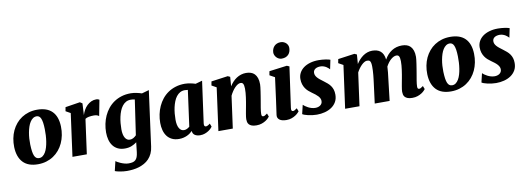

<svg xmlns="http://www.w3.org/2000/svg" viewBox="-75 -1328 5700 2077"><g transform="rotate(-10 2775.0 -289.5)"><path d="M269 -49.3Q291.5 -49.3 308.8 -62.3Q326.2 -75.2 339.4 -97.4Q352.5 -119.6 361.3 -149.2Q370.1 -178.7 375.2 -211.9Q380.4 -245.1 382.3 -279.8Q384.3 -314.5 383.3 -347.2Q382.3 -390.6 377.7 -419.9Q373 -449.2 365 -466.8Q356.9 -484.4 345.5 -491.9Q334 -499.5 319.3 -499.5Q296.9 -499.5 278.8 -486.8Q260.7 -474.1 247.1 -452.6Q233.4 -431.2 223.9 -402.6Q214.4 -374 208.5 -341.8Q202.6 -309.6 200.4 -275.9Q198.2 -242.2 199.2 -210.4Q200.7 -166.5 205.1 -136Q209.5 -105.5 217.8 -86.2Q226.1 -66.9 238.8 -58.1Q251.5 -49.3 269 -49.3ZM23.4 -212.4Q22 -261.7 30.8 -307.4Q39.6 -353 58.1 -392.6Q76.7 -432.1 104 -464.6Q131.3 -497.1 166.7 -520.3Q202.1 -543.5 244.9 -556.2Q287.6 -568.8 336.9 -568.8Q444.3 -568.8 500.7 -512.2Q557.1 -455.6 560.5 -345.2Q562 -295.9 553 -250Q543.9 -204.1 525.6 -164.3Q507.3 -124.5 479.7 -91.6Q452.1 -58.6 416.7 -35.2Q381.3 -11.7 338.4 1.2Q295.4 14.2 246.1 14.2Q138.7 14.2 83 -44.4Q27.3 -103 23.4 -212.4Z M689.9 -469.7 637.7 -499 645.5 -542.5 807.1 -567.9 833 -551.3 826.2 -422.9Q834.5 -451.7 849.4 -478Q864.3 -504.4 885 -524.4Q905.8 -544.4 931.4 -556.2Q957 -567.9 986.3 -567.9Q999 -567.9 1007.8 -564.2Q1016.6 -560.5 1020.5 -558.1L986.8 -383.8Q983.9 -387.7 970 -394.3Q956.1 -400.9 931.6 -400.9Q901.9 -400.9 875.7 -396Q849.6 -391.1 835.9 -380.4L783.7 0H626Z M1029.8 -196.3Q1029.8 -243.7 1039.3 -289.8Q1048.8 -335.9 1067.6 -377.2Q1086.4 -418.5 1114.5 -453.4Q1142.6 -488.3 1179.7 -513.7Q1216.8 -539.1 1263.2 -553.5Q1309.6 -567.9 1364.7 -567.9Q1379.9 -567.9 1396.7 -565.9Q1413.6 -564 1429.7 -560.5Q1445.8 -557.1 1460.2 -553.2Q1474.6 -549.3 1485.8 -545.4L1564.9 -567.9L1483.4 37.6Q1478 80.6 1462.6 113.3Q1447.3 146 1424.6 169.9Q1401.9 193.8 1373.3 209.7Q1344.7 225.6 1313 235.4Q1281.2 245.1 1247.6 249Q1213.9 252.9 1181.2 252.9Q1163.1 252.9 1143.3 250.7Q1123.5 248.5 1105.2 245.4Q1086.9 242.2 1072.3 238.3Q1057.6 234.4 1050.3 231L1075.2 126Q1078.6 129.4 1092.5 137.5Q1106.4 145.5 1125.7 154.1Q1145 162.6 1168 168.9Q1190.9 175.3 1212.4 175.3Q1237.3 175.3 1255.9 171.1Q1274.4 167 1287.6 155.3Q1300.8 143.6 1308.6 123.3Q1316.4 103 1320.3 70.8L1332.5 -35.6Q1309.1 -17.1 1276.9 -3.7Q1244.6 9.8 1202.1 9.8Q1156.2 9.8 1123.5 -6.6Q1090.8 -22.9 1070.1 -51Q1049.3 -79.1 1039.6 -116.7Q1029.8 -154.3 1029.8 -196.3ZM1271 -75.2Q1291.5 -75.2 1309.6 -85.4Q1327.6 -95.7 1341.8 -110.8L1397.9 -494.1Q1387.7 -497.1 1376.5 -498.3Q1365.2 -499.5 1353 -499.5Q1323.2 -499.5 1300.3 -486.6Q1277.3 -473.6 1260.3 -451.4Q1243.2 -429.2 1231.4 -399.7Q1219.7 -370.1 1212.4 -336.9Q1205.1 -303.7 1201.9 -269Q1198.7 -234.4 1198.7 -201.7Q1198.7 -141.1 1218 -108.2Q1237.3 -75.2 1271 -75.2Z M1624.5 -196.3Q1624.5 -243.7 1634 -289.8Q1643.6 -335.9 1662.4 -377.2Q1681.2 -418.5 1709.2 -453.4Q1737.3 -488.3 1774.4 -513.7Q1811.5 -539.1 1857.9 -553.5Q1904.3 -567.9 1959.5 -567.9Q1974.1 -567.9 1990 -565.9Q2005.9 -564 2021.2 -561Q2036.6 -558.1 2050.5 -554.4Q2064.5 -550.8 2075.7 -546.9L2149.9 -567.9L2086.9 -110.8Q2084.5 -90.8 2089.6 -82.3Q2094.7 -73.7 2106 -73.7Q2112.8 -73.7 2123.3 -78.1Q2133.8 -82.5 2151.4 -96.2L2165 -60.5Q2160.6 -53.7 2149.4 -42Q2138.2 -30.3 2120.8 -18.8Q2103.5 -7.3 2080.3 1.2Q2057.1 9.8 2028.3 9.8Q1992.2 9.8 1969.2 -5.9Q1946.3 -21.5 1945.3 -51.8Q1933.6 -40 1918.5 -28.8Q1903.3 -17.6 1884.8 -9Q1866.2 -0.5 1844.2 4.6Q1822.3 9.8 1796.9 9.8Q1751 9.8 1718.3 -6.6Q1685.5 -22.9 1664.8 -51Q1644 -79.1 1634.3 -116.7Q1624.5 -154.3 1624.5 -196.3ZM1865.7 -75.2Q1882.8 -75.2 1898.4 -82.8Q1914.1 -90.3 1927.2 -102.1L1981 -496.6Q1964.8 -499.5 1947.8 -499.5Q1918 -499.5 1895 -486.6Q1872.1 -473.6 1855 -451.4Q1837.9 -429.2 1826.2 -399.7Q1814.5 -370.1 1807.1 -336.9Q1799.8 -303.7 1796.6 -269Q1793.5 -234.4 1793.5 -201.7Q1793.5 -141.1 1812.7 -108.2Q1832 -75.2 1865.7 -75.2Z M2293 -469.7 2240.7 -499 2248.5 -542.5 2431.2 -567.9 2456.5 -556.2 2448.7 -453.6Q2464.8 -479 2484.6 -500.2Q2504.4 -521.5 2527.3 -536.4Q2550.3 -551.3 2576.7 -559.6Q2603 -567.9 2631.8 -567.9Q2660.2 -567.9 2683.8 -560.3Q2707.5 -552.7 2724.6 -535.2Q2741.7 -517.6 2751.5 -489.5Q2761.2 -461.4 2761.2 -420.4Q2761.2 -409.2 2758.8 -388.4Q2756.3 -367.7 2752.7 -343Q2749 -318.4 2744.9 -292.7Q2740.7 -267.1 2737.3 -246.6Q2734.4 -228 2730.7 -208Q2727.1 -188 2723.9 -168.5Q2720.7 -148.9 2718.8 -131.6Q2716.8 -114.3 2716.8 -100.6Q2716.8 -83 2722.7 -78.4Q2728.5 -73.7 2735.8 -73.7Q2744.1 -73.7 2753.2 -78.4Q2762.2 -83 2779.8 -96.2L2793.5 -60.5Q2789.6 -55.2 2778.6 -43.5Q2767.6 -31.7 2749.3 -19.8Q2731 -7.8 2705.3 1.2Q2679.7 10.3 2647 10.3Q2613.8 10.3 2594.2 2.4Q2574.7 -5.4 2564.5 -17.3Q2554.2 -29.3 2551 -44.2Q2547.9 -59.1 2547.9 -73.2Q2547.9 -83.5 2549.8 -99.4Q2551.8 -115.2 2555.2 -134.5Q2558.6 -153.8 2562.5 -174.8Q2566.4 -195.8 2570.3 -216.3Q2573.7 -235.8 2577.9 -259.5Q2582 -283.2 2585.2 -307.9Q2588.4 -332.5 2590.6 -356.9Q2592.8 -381.3 2592.3 -402.8Q2591.8 -422.9 2589.4 -436Q2586.9 -449.2 2582.3 -457Q2577.6 -464.8 2570.6 -468Q2563.5 -471.2 2553.7 -471.2Q2539.1 -471.2 2523.2 -461.7Q2507.3 -452.1 2491.5 -435.8Q2475.6 -419.4 2461.2 -397.7Q2446.8 -376 2435.5 -352.1L2387.2 0H2229Z M2878.9 -63Q2887.7 -121.6 2901.4 -223.9Q2915 -326.2 2933.6 -467.8L2877.4 -499L2885.3 -542.5L3080.6 -567.9L3107.4 -556.2L3044.9 -110.8Q3039.6 -73.7 3062 -73.7Q3070.3 -73.7 3080.1 -78.6Q3089.8 -83.5 3106.9 -96.2L3120.6 -60.5Q3116.2 -55.2 3105 -43.5Q3093.8 -31.7 3075.9 -20Q3058.1 -8.3 3033.2 0.7Q3008.3 9.8 2976.1 9.8Q2923.8 9.8 2898.9 -10.5Q2874 -30.8 2878.9 -63ZM3040 -653.3Q3023.9 -653.3 3009.3 -660.4Q2994.6 -667.5 2983.9 -679Q2973.1 -690.4 2966.8 -705.1Q2960.4 -719.7 2960.9 -734.9Q2961.4 -754.9 2968.3 -772.2Q2975.1 -789.6 2987.3 -802.5Q2999.5 -815.4 3017.3 -823Q3035.2 -830.6 3057.6 -830.6Q3077.1 -830.6 3092.5 -823.7Q3107.9 -816.9 3118.9 -805.9Q3129.9 -794.9 3135.5 -780.8Q3141.1 -766.6 3140.6 -752Q3140.1 -731.4 3134 -713.6Q3127.9 -695.8 3115.7 -682.4Q3103.5 -668.9 3084.7 -661.1Q3065.9 -653.3 3040 -653.3Z M3176.8 -122.1Q3184.6 -114.3 3198 -104.5Q3211.4 -94.7 3228.5 -85.9Q3245.6 -77.1 3265.6 -71.3Q3285.6 -65.4 3307.1 -65.4Q3320.3 -65.4 3334 -68.8Q3347.7 -72.3 3358.9 -79.8Q3370.1 -87.4 3377.2 -99.1Q3384.3 -110.8 3384.3 -127.9Q3384.3 -142.6 3378.2 -155.8Q3372.1 -168.9 3360.4 -181.9Q3348.6 -194.8 3332 -207.8Q3315.4 -220.7 3294.4 -235.4Q3277.3 -247.1 3260.5 -262.2Q3243.7 -277.3 3230.2 -297.1Q3216.8 -316.9 3208.5 -342.5Q3200.2 -368.2 3200.2 -400.4Q3200.2 -437 3216.6 -467.8Q3232.9 -498.5 3262.7 -520.8Q3292.5 -543 3334.7 -555.4Q3377 -567.9 3429.2 -567.9Q3449.2 -567.9 3469.2 -566.2Q3489.3 -564.5 3506.3 -561.8Q3523.4 -559.1 3536.6 -555.9Q3549.8 -552.7 3556.2 -549.8L3535.2 -448.7Q3530.3 -454.1 3521.5 -462.4Q3512.7 -470.7 3500.2 -478.5Q3487.8 -486.3 3471.4 -491.9Q3455.1 -497.6 3435.5 -497.6Q3419.9 -497.6 3405.8 -494.1Q3391.6 -490.7 3380.9 -483.6Q3370.1 -476.6 3363.8 -465.8Q3357.4 -455.1 3357.4 -440.4Q3357.4 -425.8 3362.8 -413.1Q3368.2 -400.4 3379.2 -387.7Q3390.1 -375 3406.7 -361.6Q3423.3 -348.1 3445.3 -332Q3465.8 -316.9 3483.9 -301.3Q3502 -285.6 3515.4 -266.8Q3528.8 -248 3536.4 -224.4Q3543.9 -200.7 3543.9 -169.9Q3543.9 -124 3524.7 -90.3Q3505.4 -56.6 3472.9 -34.4Q3440.4 -12.2 3398.2 -1.2Q3356 9.8 3310.1 9.8Q3286.6 9.8 3261.7 6.6Q3236.8 3.4 3215.1 -1.5Q3193.4 -6.3 3176.8 -12.5Q3160.2 -18.6 3153.3 -23.9Z M3974.1 -216.3Q3976.6 -236.3 3979.5 -259.5Q3982.4 -282.7 3984.6 -306.9Q3986.8 -331.1 3988 -355Q3989.3 -378.9 3988.8 -400.4Q3988.3 -423.3 3985.4 -437.3Q3982.4 -451.2 3977.1 -458.7Q3971.7 -466.3 3963.4 -468.8Q3955.1 -471.2 3943.4 -471.2Q3930.7 -471.2 3915.3 -462.6Q3899.9 -454.1 3884.5 -439.2Q3869.1 -424.3 3854.7 -404.5Q3840.3 -384.8 3828.6 -362.3L3778.8 0H3621.1L3685.5 -469.7L3632.8 -499L3641.1 -542.5L3822.8 -567.9L3848.6 -556.2L3840.8 -452.6Q3856 -477.1 3875 -498Q3894 -519 3916.3 -534.7Q3938.5 -550.3 3964.1 -559.1Q3989.7 -567.9 4017.6 -567.9Q4044.4 -567.9 4067.1 -561.5Q4089.8 -555.2 4107.2 -541Q4124.5 -526.9 4135.5 -503.9Q4146.5 -481 4150.4 -447.3Q4182.6 -504.9 4231.4 -536.4Q4280.3 -567.9 4344.2 -567.9Q4372.6 -567.9 4396.2 -560.3Q4419.9 -552.7 4437 -535.2Q4454.1 -517.6 4463.9 -489.5Q4473.6 -461.4 4473.6 -420.4Q4473.6 -409.2 4471.2 -388.4Q4468.8 -367.7 4465.1 -343Q4461.4 -318.4 4457.3 -292.7Q4453.1 -267.1 4449.7 -246.6Q4446.8 -228 4443.1 -208Q4439.5 -188 4436.3 -168.5Q4433.1 -148.9 4431.2 -131.6Q4429.2 -114.3 4429.2 -100.6Q4429.2 -83 4435.1 -78.4Q4440.9 -73.7 4448.2 -73.7Q4456.5 -73.7 4465.6 -78.4Q4474.6 -83 4492.2 -96.2L4505.9 -60.5Q4502 -55.2 4491 -43.5Q4480 -31.7 4461.7 -19.8Q4443.4 -7.8 4417.7 1.2Q4392.1 10.3 4359.4 10.3Q4326.2 10.3 4306.6 2.4Q4287.1 -5.4 4276.9 -17.3Q4266.6 -29.3 4263.4 -44.2Q4260.3 -59.1 4260.3 -73.2Q4260.3 -83.5 4262.2 -99.4Q4264.2 -115.2 4267.6 -134.5Q4271 -153.8 4274.9 -174.8Q4278.8 -195.8 4282.7 -216.3Q4286.1 -235.8 4290.3 -259.5Q4294.4 -283.2 4297.6 -307.9Q4300.8 -332.5 4303 -356.9Q4305.2 -381.3 4304.7 -402.8Q4304.2 -422.9 4301.8 -436Q4299.3 -449.2 4294.7 -457Q4290 -464.8 4283 -468Q4275.9 -471.2 4266.1 -471.2Q4252 -471.2 4236.6 -463.9Q4221.2 -456.5 4205.8 -443.4Q4190.4 -430.2 4176.3 -411.4Q4162.1 -392.6 4150.4 -370.1Q4148.9 -339.4 4145.8 -307.1Q4142.6 -274.9 4138.7 -246.6L4109.9 0H3946.3Z M4806.6 -49.3Q4829.1 -49.3 4846.4 -62.3Q4863.8 -75.2 4877 -97.4Q4890.1 -119.6 4898.9 -149.2Q4907.7 -178.7 4912.8 -211.9Q4918 -245.1 4919.9 -279.8Q4921.9 -314.5 4920.9 -347.2Q4919.9 -390.6 4915.3 -419.9Q4910.6 -449.2 4902.6 -466.8Q4894.5 -484.4 4883.1 -491.9Q4871.6 -499.5 4856.9 -499.5Q4834.5 -499.5 4816.4 -486.8Q4798.3 -474.1 4784.7 -452.6Q4771 -431.2 4761.5 -402.6Q4752 -374 4746.1 -341.8Q4740.2 -309.6 4738 -275.9Q4735.8 -242.2 4736.8 -210.4Q4738.3 -166.5 4742.7 -136Q4747.1 -105.5 4755.4 -86.2Q4763.7 -66.9 4776.4 -58.1Q4789.1 -49.3 4806.6 -49.3ZM4561 -212.4Q4559.6 -261.7 4568.4 -307.4Q4577.1 -353 4595.7 -392.6Q4614.3 -432.1 4641.6 -464.6Q4668.9 -497.1 4704.3 -520.3Q4739.7 -543.5 4782.5 -556.2Q4825.2 -568.8 4874.5 -568.8Q4981.9 -568.8 5038.3 -512.2Q5094.7 -455.6 5098.1 -345.2Q5099.6 -295.9 5090.6 -250Q5081.5 -204.1 5063.2 -164.3Q5044.9 -124.5 5017.3 -91.6Q4989.7 -58.6 4954.3 -35.2Q4918.9 -11.7 4876 1.2Q4833 14.2 4783.7 14.2Q4676.3 14.2 4620.6 -44.4Q4564.9 -103 4561 -212.4Z M5146 -122.1Q5153.8 -114.3 5167.2 -104.5Q5180.7 -94.7 5197.8 -85.9Q5214.8 -77.1 5234.9 -71.3Q5254.9 -65.4 5276.4 -65.4Q5289.6 -65.4 5303.2 -68.8Q5316.9 -72.3 5328.1 -79.8Q5339.4 -87.4 5346.4 -99.1Q5353.5 -110.8 5353.5 -127.9Q5353.5 -142.6 5347.4 -155.8Q5341.3 -168.9 5329.6 -181.9Q5317.9 -194.8 5301.3 -207.8Q5284.7 -220.7 5263.7 -235.4Q5246.6 -247.1 5229.7 -262.2Q5212.9 -277.3 5199.5 -297.1Q5186 -316.9 5177.7 -342.5Q5169.4 -368.2 5169.4 -400.4Q5169.4 -437 5185.8 -467.8Q5202.1 -498.5 5231.9 -520.8Q5261.7 -543 5304 -555.4Q5346.2 -567.9 5398.4 -567.9Q5418.5 -567.9 5438.5 -566.2Q5458.5 -564.5 5475.6 -561.8Q5492.7 -559.1 5505.9 -555.9Q5519 -552.7 5525.4 -549.8L5504.4 -448.7Q5499.5 -454.1 5490.7 -462.4Q5481.9 -470.7 5469.5 -478.5Q5457 -486.3 5440.7 -491.9Q5424.3 -497.6 5404.8 -497.6Q5389.2 -497.6 5375 -494.1Q5360.8 -490.7 5350.1 -483.6Q5339.4 -476.6 5333 -465.8Q5326.7 -455.1 5326.7 -440.4Q5326.7 -425.8 5332 -413.1Q5337.4 -400.4 5348.4 -387.7Q5359.4 -375 5376 -361.6Q5392.6 -348.1 5414.6 -332Q5435.1 -316.9 5453.1 -301.3Q5471.2 -285.6 5484.6 -266.8Q5498 -248 5505.6 -224.4Q5513.2 -200.7 5513.2 -169.9Q5513.2 -124 5493.9 -90.3Q5474.6 -56.6 5442.1 -34.4Q5409.7 -12.2 5367.4 -1.2Q5325.2 9.8 5279.3 9.8Q5255.9 9.8 5231 6.6Q5206.1 3.4 5184.3 -1.5Q5162.6 -6.3 5146 -12.5Q5129.4 -18.6 5122.6 -23.9Z"/></g></svg>

Font: Merriweather UltraBold
Style: Italic
Weight: 900
Italic angle: -7°
Designer: Eben Sorkin ( eben@eyebytes.com )
Foundry: Eben Sorkin ( eben@eyebytes.com )
Version: Version 1.52; ttfautohint (v1.4.1)